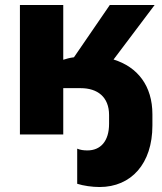

<svg xmlns="http://www.w3.org/2000/svg" viewBox="-20 -540 652 771"><path d="M331 64C315 64 302 62 290 57V198C315 206 350 211 380 211C507 211 592 117 592 -36V-81C592 -195 533 -271 436 -301L601 -520H421L277 -310C261 -308 246 -304 234 -300V-520H60V0H234V-186H304C371 -186 418 -151 418 -78V-43C418 28 383 64 331 64Z"/></svg>

Font: Fixel Display ExtraBold
Style: Regular
Weight: 800
Designer: AlfaBravo + MacPaw
Foundry: Kyrylo Tkachov, Marchela Mozhyna, Serhii Makarenko, Maria Weinstein, Zakhar Kryvoshyya
Version: Version 1.211